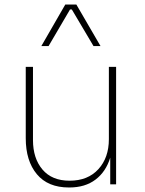

<svg xmlns="http://www.w3.org/2000/svg" viewBox="-20 -816 644 850"><path d="M163 -612 269 -796H318L425 -612H394L298 -774H290L195 -612ZM285 14Q192 14 143 -45Q94 -104 94 -204V-520H126V-196Q126 -115 168 -65.5Q210 -16 288 -16Q369 -16 415.5 -67Q462 -118 462 -200V-520H494V0H468V-118Q449 -56 403 -21Q357 14 287 14Z"/></svg>

Font: Sora Thin
Style: Regular
Weight: 32
Designer: Jonathan Barnbrook, Julián Moncada
Foundry: Barnbrook Fonts
Version: Version 2.000